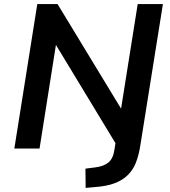

<svg xmlns="http://www.w3.org/2000/svg" viewBox="-20 -725 832 937"><path d="M398 192 397 98 444 92Q486 87 509 68Q532 49 538 8L548 -54L560 1L245 -519H255L173 0H50L162 -705H261L578 -183H569L652 -705H775L664 -10Q657 33 643.5 68Q630 103 604.5 128.5Q579 154 540 169Q501 184 442 188Z"/></svg>

Font: Nunito Sans 9pt
Style: Bold Italic
Weight: 700
Italic angle: -9°
Version: Version 3.101;gftools[0.9.27]